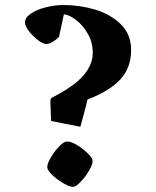

<svg xmlns="http://www.w3.org/2000/svg" viewBox="-20 -712 610 750"><path d="M176.8 -314Q176.8 -322.3 178.5 -325.7Q180.2 -329.1 186.5 -332.5Q269 -374.5 305.7 -417Q342.3 -459.5 342.3 -504.9Q342.3 -547.4 322.3 -581.5Q302.2 -615.7 275.1 -635.5Q248 -655.3 229.5 -656.2L210.4 -567.4Q200.7 -557.6 186.3 -548.8Q171.9 -540 161.1 -540Q148.4 -540 128.4 -555.2Q108.4 -570.3 93 -590.3Q77.6 -610.4 77.6 -624.5Q77.6 -643.1 100.3 -658.7Q123 -674.3 158.2 -683.3Q193.4 -692.4 228.5 -692.4Q291 -692.4 351.3 -674.6Q411.6 -656.7 451.9 -617.2Q492.2 -577.6 492.2 -516.6Q492.2 -448.7 451.2 -403.1Q410.2 -357.4 321.8 -323.2Q319.3 -310.5 310.1 -276.1Q300.8 -241.7 293.9 -216.8L179.7 -239.3ZM165 -55.2Q164.6 -56.2 164.6 -59.1Q164.6 -72.8 178 -95.9Q191.4 -119.1 209 -137.9Q226.6 -156.7 238.3 -158.7Q239.7 -159.2 242.7 -159.2Q257.3 -159.2 280 -145.8Q302.7 -132.3 321 -114.7Q339.4 -97.2 341.3 -86.4Q343.8 -73.7 330.3 -49.6Q316.9 -25.4 298.1 -4.9Q279.3 15.6 267.6 17.6Q255.9 19.5 231.9 6.3Q208 -6.8 187.7 -25.1Q167.5 -43.5 165 -55.2Z"/></svg>

Font: Vesper Libre
Style: Bold
Weight: 700
Designer: Robert Keller & Kimya Gandhi
Foundry: Mota Italic
Version: Version 1.058